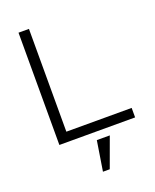

<svg xmlns="http://www.w3.org/2000/svg" viewBox="-170 -807 922 1141"><g transform="rotate(-20 291.0 -236.0)"><path d="M90 0V-710H156V-60H569V0ZM279 238 309 49H391L322 238Z"/></g></svg>

Font: Rising Sun Light
Style: Regular
Weight: 300
Designer: Matt McInerney, Pablo Impallari, Rodrigo Fuenzalida (Raleway font), Stephen Hutchings (Greek), Cristiano Sobral (main ch
Foundry: The Rising Sun Project Authors
Version: Version 4.327; ttfautohint (v1.8.4.7-5d5b-dirty)